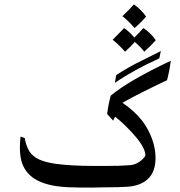

<svg xmlns="http://www.w3.org/2000/svg" viewBox="-20 -843 813 869"><path d="M92 -218Q98 -182 113 -158Q128 -135 155.5 -122Q183 -109 229 -102Q299 -92 407 -92H459Q527 -92 562 -95Q587 -95 609 -109.5Q631 -124 638 -139Q638 -172 595 -223Q552 -274 501 -315L492 -297L465 -327Q469 -364 481 -410Q564 -479 753 -568Q747 -521 736 -480Q615 -423 534 -378Q591 -339 623 -297Q650 -262 667 -217.5Q684 -173 684 -128Q684 -68 652 -35.5Q620 -3 560 2Q521 5 444 5Q428 6 397 6Q322 6 290 4.5Q258 3 232 -1Q165 -12 127.5 -40Q90 -68 77 -114Q70 -141 70 -176Q70 -200 73 -225ZM506 -503Q550 -532 596.5 -556Q643 -580 708 -612L701 -579Q581 -524 500 -468ZM534 -770Q565 -799 586 -823Q601 -813 616.5 -797.5Q632 -782 641 -768Q617 -740 589 -716Q562 -748 534 -770ZM685 -661Q666 -639 633 -609Q614 -633 590 -653Q574 -634 546 -609Q520 -639 490 -663Q528 -701 542 -716Q564 -701 588 -673Q618 -703 629 -716Q645 -706 660.5 -690.5Q676 -675 685 -661Z"/></svg>

Font: Mirza
Style: Regular
Weight: 400
Designer: Arabic design by Kourosh Beigpour, Latin design by Eduardo Tunni, engineering by Lasse Fister
Version: Version 1.0010g